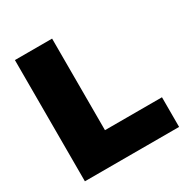

<svg xmlns="http://www.w3.org/2000/svg" viewBox="-169 -878 979 1015"><g transform="rotate(-30 320.0 -370.0)"><path d="M60 0V-740H287V-181H635V0Z"/></g></svg>

Font: Encode Sans Semi Expanded Black
Style: Regular
Weight: 900
Width: 6
Designer: Multiple Designers
Foundry: Impallari Type
Version: Version 2.000